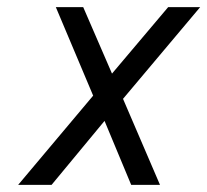

<svg xmlns="http://www.w3.org/2000/svg" viewBox="-20 -520 583 540"><path d="M295 -313 214 -500H137L242 -251L31 0H125L274 -180L349 0H430L326 -242L543 -500H453Z"/></svg>

Font: Advent Pro Medium
Style: Italic
Weight: 500
Italic angle: -12°
Version: Version 3.000